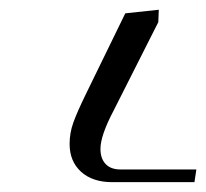

<svg xmlns="http://www.w3.org/2000/svg" viewBox="-20 -722 421 392"><path d="M122.1 -428.2Q122.1 -450.2 129.6 -471.4Q137.2 -492.7 154.8 -528.8L235.8 -694.8L304.2 -702.1L303.2 -676.8L211.9 -496.1Q185.1 -445.3 185.1 -418Q185.1 -398.4 195.6 -387.2Q206.1 -376 226.1 -376H380.9L377 -350.1H209Q168.9 -350.1 145.5 -371.3Q122.1 -392.6 122.1 -428.2Z"/></svg>

Font: Dehuti Alt
Style: Italic
Weight: 400
Version: Version 1.2